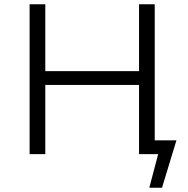

<svg xmlns="http://www.w3.org/2000/svg" viewBox="-20 -720 877 897"><path d="M677.5 157.1 724.3 -20.3 754.7 0H631.9V-64.3H804.3L736.9 157.1ZM629.6 0V-700H702.9V0ZM118.3 0V-700H191.6V0ZM183.7 -323.3V-387.7H636.9V-323.3Z"/></svg>

Font: Montserrat Thin
Style: Regular
Weight: 100
Designer: Julieta Ulanovsky
Foundry: Julieta Ulanovsky
Version: Version 9.000